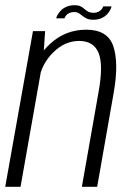

<svg xmlns="http://www.w3.org/2000/svg" viewBox="-34 -714 499 734"><path d="M-14 0H44.5L131.5 -492L138.5 -595H92ZM279 0H337.5L401 -361.5Q420.5 -474 399.2 -537.2Q378 -600.5 295.5 -600.5Q218 -600.5 160.2 -548.8Q102.5 -497 91 -434L115 -410Q125.5 -470.5 169.8 -514Q214 -557.5 268.5 -557.5Q324 -557.5 342.8 -511.8Q361.5 -466 343 -363.5ZM322.5 -638.5Q340 -638.5 352.8 -644Q365.5 -649.5 373.8 -657.8Q382 -666 386.5 -674.5Q391 -683 392.5 -689.5H360.5Q359.5 -685 354.8 -679Q350 -673 342.2 -669Q334.5 -665 325 -665Q312 -665 303.8 -669.2Q295.5 -673.5 289 -679.5Q282.5 -685.5 274 -689.8Q265.5 -694 251.5 -694Q235 -694 222.2 -689Q209.5 -684 201 -676Q192.5 -668 187.5 -659.5Q182.5 -651 180.5 -644H212.5Q214 -649 218.5 -654.8Q223 -660.5 231 -664.2Q239 -668 249.5 -668Q260.5 -668 267.5 -663.5Q274.5 -659 281.5 -653.2Q288.5 -647.5 297.8 -643Q307 -638.5 322.5 -638.5Z"/></svg>

Font: Anybody SemiCondensed Light
Style: Italic
Weight: 300
Width: 4
Italic angle: -10°
Version: Version 1.113;gftools[0.9.25]